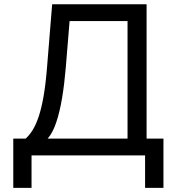

<svg xmlns="http://www.w3.org/2000/svg" viewBox="-20 -748 851 924"><path d="M43.9 156.2V-81.1H103.5Q121.6 -97.2 137.5 -122.8Q153.3 -148.4 166.5 -188Q179.7 -227.5 189.7 -284.7Q199.7 -341.8 206.1 -420.9L231 -727.5H685.5V-81.1H766.6V156.2H678.2V0H131.8V156.2ZM209.5 -81.1H593.8V-646.5H314.9L296.4 -420.9Q290 -343.8 278.8 -276.6Q267.6 -209.5 250.7 -159.2Q233.9 -108.9 209.5 -81.1Z"/></svg>

Font: Inter 17pt
Style: Regular
Weight: 400
Version: Version 4.001;git-66647c0bb